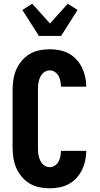

<svg xmlns="http://www.w3.org/2000/svg" viewBox="-20 -1009 540 1037"><path d="M248 8Q219 8 191 2Q163 -4 139 -18.5Q115 -33 96.5 -55.5Q78 -78 67 -104Q56 -130 52 -158.5Q48 -187 48 -215V-520Q48 -548 52 -576.5Q56 -605 67 -631Q78 -657 96.5 -679.5Q115 -702 139 -716.5Q163 -731 191 -737Q219 -743 248 -743Q274 -743 300.5 -738Q327 -733 350.5 -720.5Q374 -708 392.5 -688Q411 -668 422.5 -644.5Q434 -621 440 -594.5Q446 -568 446 -541H309Q309 -556 306 -571Q303 -586 296 -599Q289 -612 276 -620.5Q263 -629 248 -629Q236 -629 225.5 -623.5Q215 -618 207.5 -609Q200 -600 195.5 -589Q191 -578 188.5 -566.5Q186 -555 185.5 -543.5Q185 -532 185 -520V-215Q185 -203 185.5 -191.5Q186 -180 188.5 -168.5Q191 -157 195.5 -146Q200 -135 207.5 -126Q215 -117 225.5 -111.5Q236 -106 248 -106Q263 -106 276 -114.5Q289 -123 296 -136Q303 -149 306 -164Q309 -179 309 -194H446Q446 -167 440 -140.5Q434 -114 422.5 -90.5Q411 -67 392.5 -47Q374 -27 350.5 -14.5Q327 -2 300.5 3Q274 8 248 8ZM190 -815 101 -955 154 -989 250 -882 346 -989 399 -955 310 -815Z"/></svg>

Font: Iosevka Curly Heavy
Style: Regular
Weight: 900
Monospace: yes
Designer: Belleve Invis
Foundry: Belleve Invis
Version: Version 22.1.2; ttfautohint (v1.8.4)